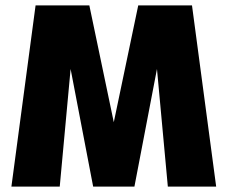

<svg xmlns="http://www.w3.org/2000/svg" viewBox="-20 -687 838 707"><path d="M240 -433 200 0H22L111 -667H309L399 -237L489 -667H687L776 0H598L558 -433L475 0H323Z"/></svg>

Font: Epunda Sans ExtraBold
Style: Regular
Weight: 800
Designer: Simon Atzbach
Foundry: typofactur
Version: Version 2.204; ttfautohint (v1.8.4.7-5d5b)